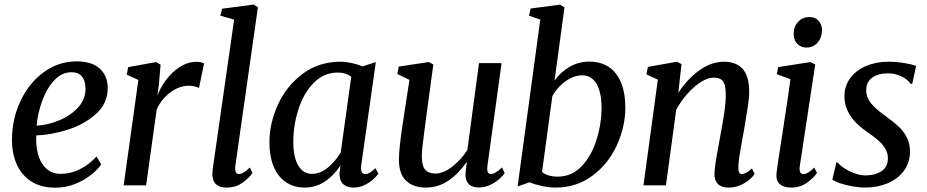

<svg xmlns="http://www.w3.org/2000/svg" viewBox="-20 -838 4191 868"><path d="M437.5 -94.5Q421.5 -71 391.2 -47Q361 -23 319 -6.2Q277 10.5 229.5 10.5Q163 10.5 119 -19.2Q75 -49 54.5 -97.8Q34 -146.5 34 -204Q34 -299 72.5 -381Q111 -463 178 -511.8Q245 -560.5 326.5 -560.5Q396 -560.5 431.5 -527.2Q467 -494 467 -440Q467 -370 413.2 -322.2Q359.5 -274.5 284 -251Q208.5 -227.5 144 -226Q143.5 -220 143.5 -208Q143.5 -165.5 155.2 -130.2Q167 -95 192 -73.5Q217 -52 255.5 -52Q299.5 -52 341 -72.8Q382.5 -93.5 416.5 -130.5ZM145.5 -270Q196 -272.5 247.5 -293.8Q299 -315 332.8 -352Q366.5 -389 366.5 -436Q366.5 -473 350.2 -492.2Q334 -511.5 304 -511.5Q259.5 -511.5 225.2 -474.8Q191 -438 170.8 -382Q150.5 -326 145.5 -270Z M691.5 -405Q704.5 -441.5 730.8 -476.8Q757 -512 792.8 -535.2Q828.5 -558.5 868.5 -558.5Q879 -558.5 888.5 -556.5Q898 -554.5 902.5 -551L879.5 -440Q873.5 -444 861 -447.2Q848.5 -450.5 832 -450.5Q805.5 -450.5 777.8 -437.2Q750 -424 726.5 -399.8Q703 -375.5 688.5 -344L640.5 0H539L605.5 -476.5L553 -500.5L559.5 -534.5L686 -557.5L706 -545.5L698.5 -457.5Z M1043.5 -85.5Q1043 -82 1043 -75.5Q1043 -63.5 1047.5 -57.2Q1052 -51 1059.5 -51Q1069 -51 1080.8 -57.5Q1092.5 -64 1109.5 -80.5L1121.5 -56.5Q1106.5 -33.5 1076.2 -11.8Q1046 10 1002.5 10Q974 10 957 -4.8Q940 -19.5 940 -51Q940 -58.5 941.2 -69.2Q942.5 -80 944 -90L1038.5 -749.5L976 -767L984 -798.5L1126.5 -817.5L1146 -805.5Z M1613 -91Q1612 -82 1612 -79Q1612 -51 1632 -51Q1641 -51 1651.5 -57.2Q1662 -63.5 1677 -77.5L1690.5 -53Q1683.5 -42.5 1667.8 -27.8Q1652 -13 1628.2 -1.5Q1604.5 10 1577.5 10Q1547 10 1530.5 -6.5Q1514 -23 1515 -56L1519.5 -90Q1451 10 1359 10Q1307 10 1270.8 -15.8Q1234.5 -41.5 1216.2 -87.5Q1198 -133.5 1198 -193.5Q1198 -280.5 1236.5 -365Q1275 -449.5 1348.2 -504.2Q1421.5 -559 1519.5 -559Q1542.5 -559 1570 -553Q1597.5 -547 1619.5 -538L1679 -557.5ZM1568 -491Q1543.5 -510 1507.5 -510Q1444 -510 1398.2 -463.2Q1352.5 -416.5 1329.2 -344Q1306 -271.5 1306 -196.5Q1306 -126.5 1328.8 -89.2Q1351.5 -52 1389 -52Q1429 -52 1463.2 -81Q1497.5 -110 1520.5 -149.5Z M1783.5 -115Q1783.5 -170.5 1802.5 -291L1831 -477L1776.5 -503.5L1782.5 -537L1919 -557.5L1939 -546.5L1904 -288Q1899.5 -252 1897.5 -237.5Q1887 -162 1887 -131.5Q1887 -88 1902.2 -70.8Q1917.5 -53.5 1948.5 -53.5Q1985 -53.5 2025.2 -85Q2065.5 -116.5 2093 -160.5L2145.5 -552.5H2247.5L2183.5 -87.5Q2182.5 -78.5 2182.5 -75.5Q2182.5 -63.5 2187 -57.2Q2191.5 -51 2199 -51Q2208.5 -51 2220.5 -58Q2232.5 -65 2249.5 -81L2261.5 -56Q2255 -45 2238 -29.5Q2221 -14 2196.5 -2.2Q2172 9.5 2144.5 9.5Q2113.5 9.5 2098.2 -7Q2083 -23.5 2084.5 -51.5Q2084 -59 2090.5 -104L2089 -105Q2055 -54.5 2008.5 -22.2Q1962 10 1904.5 10Q1850 10 1817 -19.8Q1784 -49.5 1783.5 -115Z M2487 -473.5Q2512 -510 2553.5 -534.8Q2595 -559.5 2643 -559.5Q2723.5 -559.5 2765.2 -504.2Q2807 -449 2807 -352Q2807 -265 2768.5 -181Q2730 -97 2658 -43.5Q2586 10 2491.5 10Q2462.5 10 2430 3Q2397.5 -4 2374 -14L2320 5L2422.5 -749.5L2371.5 -767L2379 -799.5L2511.5 -817L2532 -805ZM2430.5 -60.5Q2456 -39.5 2501.5 -39.5Q2565.5 -39.5 2610.2 -87.2Q2655 -135 2677.2 -207.2Q2699.5 -279.5 2699.5 -352Q2699.5 -419.5 2677 -458.5Q2654.5 -497.5 2612 -497.5Q2584.5 -497.5 2557.8 -483.5Q2531 -469.5 2510 -447.8Q2489 -426 2477 -403Z M3046.5 -418Q3086.5 -480 3141 -519.5Q3195.5 -559 3253 -559Q3308 -559 3337.5 -526.5Q3367 -494 3367 -421Q3367 -398 3362 -363.5Q3357 -329 3348 -277Q3344 -255 3342.5 -244.5L3334.5 -201Q3326.5 -157 3322.2 -128.8Q3318 -100.5 3318 -80Q3318 -51 3332.5 -51Q3352 -51 3379.5 -76.5L3391.5 -51.5Q3385 -41 3368.8 -26.5Q3352.5 -12 3327.8 -1Q3303 10 3274.5 10Q3242 10 3226 -5.8Q3210 -21.5 3210 -50.5Q3210 -70 3215 -102.8Q3220 -135.5 3229.5 -185.5L3236 -222L3238 -233.5Q3248.5 -288.5 3254.8 -331.2Q3261 -374 3261 -408Q3261 -438.5 3255.8 -455.5Q3250.5 -472.5 3238.5 -479.8Q3226.5 -487 3205.5 -487Q3179.5 -487 3148.2 -467Q3117 -447 3087.2 -413.5Q3057.5 -380 3037 -341.5L2990.5 0H2889L2954 -478L2902.5 -501.5L2909 -535.5L3040.5 -559L3061 -548Z M3490.5 -54.5Q3493 -78 3502.2 -138.5Q3511.5 -199 3515 -220Q3544.5 -411.5 3553.5 -480L3492 -502.5L3498 -534.5L3644 -557.5L3665.5 -546.5L3595.5 -86Q3594.5 -79 3594.5 -75.5Q3594.5 -63.5 3599.2 -57.2Q3604 -51 3611.5 -51Q3622 -51 3633.2 -57.8Q3644.5 -64.5 3661 -80.5L3673.5 -56Q3658.5 -34 3628 -12Q3597.5 10 3557 10Q3523 10 3505 -6Q3487 -22 3490.5 -54.5ZM3568 -684Q3568 -717.5 3588 -739.2Q3608 -761 3639 -761Q3665 -761 3680.5 -744.2Q3696 -727.5 3696 -702Q3695.5 -667 3676 -645Q3656.5 -623 3625.5 -623Q3600.5 -623 3584.2 -640Q3568 -657 3568 -684Z M4097 -458.5Q4090.5 -469.5 4075.2 -480.8Q4060 -492 4039 -499.2Q4018 -506.5 3994.5 -506.5Q3950.5 -506.5 3923.2 -487Q3896 -467.5 3896 -430.5Q3896 -397 3918.5 -370.2Q3941 -343.5 3982.5 -314Q4019.5 -287 4041.2 -267.2Q4063 -247.5 4078.5 -219Q4094 -190.5 4094 -153.5Q4094 -102.5 4066.2 -65.5Q4038.5 -28.5 3992 -9.2Q3945.5 10 3890 10Q3865.5 10 3834.5 4.5Q3803.5 -1 3778 -9.5Q3752.5 -18 3743 -26.5L3761 -104H3766Q3777 -90.5 3798.2 -76.8Q3819.5 -63 3845 -54Q3870.5 -45 3893 -45Q3935.5 -45 3964.8 -63.8Q3994 -82.5 3994 -123.5Q3994 -147.5 3981 -168Q3968 -188.5 3949.2 -204.5Q3930.5 -220.5 3899.5 -242Q3797.5 -312 3797.5 -402Q3797.5 -449 3823.5 -484.5Q3849.5 -520 3895 -539.5Q3940.5 -559 3996.5 -559Q4032.5 -559 4069.2 -552.8Q4106 -546.5 4121.5 -540L4104 -458.5Z"/></svg>

Font: Merriweather Text
Style: Italic
Weight: 400
Italic angle: -7.8°
Designer: Eben Sorkin
Foundry: Eben Sorkin
Version: Version 2.100